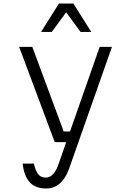

<svg xmlns="http://www.w3.org/2000/svg" viewBox="-20 -860 740 1094"><path d="M89 -593H164L343 -111H379L548 -593H618L373 103Q332 214 243 214Q182 214 149.5 178.5Q117 143 109 72H173Q182 113 197.5 132.5Q213 152 241 152Q284 152 311 83L357 -50H292ZM214 -678 316 -840H398L500 -678H439L357 -790L275 -678Z"/></svg>

Font: Martian Mono ExtraLight
Style: Regular
Weight: 200
Monospace: yes
Designer: Roman Shamin
Foundry: Evil Martians
Version: Version 1.000; ttfautohint (v1.8.4.7-5d5b)